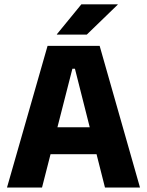

<svg xmlns="http://www.w3.org/2000/svg" viewBox="-20 -846 663 866"><path d="M11.5 0 194.5 -639H429.5L611.5 0H453.5L318 -536H306.5L169.5 0ZM167 -150.5V-272H455V-150.5ZM347 -826.5H511V-825L371.5 -690H236.5V-691.5Z"/></svg>

Font: Anek Telugu
Style: Bold
Weight: 700
Designer: Omkar Bhoir (Telugu), Yesha Goshar (Latin)
Foundry: Ek Type
Version: Version 1.003